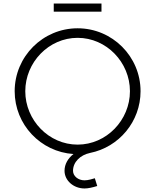

<svg xmlns="http://www.w3.org/2000/svg" viewBox="-20 -866 878 1086"><path d="M554 -800V-846H284V-800ZM516.4 142.2C504.4 146.2 478 154 458 154C422.1 154 393 129.9 393 100.1C393 50.6 434.1 10.6 489.2 -0.9C652.1 -33.5 775 -177.5 775 -350C775 -546.5 615.5 -706 419 -706C222.5 -706 63 -546.5 63 -350C63 -161.4 209.9 -6.9 395.5 5.2C364.4 29.7 345 62.8 345 100.1C345 155.3 396 200 458 200C478 200 501 195.1 530 186.1ZM123 -350C123 -513.4 255.6 -652 419 -652C582.4 -652 715 -513.4 715 -350C715 -186.6 582.4 -48 419 -48C255.6 -48 123 -186.6 123 -350Z"/></svg>

Font: Resamitz
Style: Regular
Weight: 500
Designer: gluk
Foundry: gluk
Version: Version 0.047